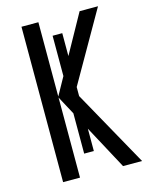

<svg xmlns="http://www.w3.org/2000/svg" viewBox="-109 -783 656 852"><g transform="rotate(-15 218.5 -357.0)"><path d="M241.2 -98.1H196.8V-639.6H241.2ZM436.5 0H349.1L151.4 -367.7V0H73.7V-713.9H151.4V-372.6L340.8 -713.9H425.3L229.5 -371.6Z"/></g></svg>

Font: Open Sans Condensed
Style: Regular
Weight: 400
Width: 3
Designer: Monotype Design Team
Foundry: Monotype Imaging Inc.
Version: Version 3.000